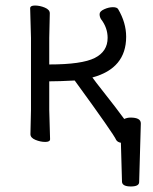

<svg xmlns="http://www.w3.org/2000/svg" viewBox="-20 -503 554 694"><path d="M429 -73Q440 -78 452 -78Q489 -78 489 -57V-56L483 155Q483 171 453 171Q423 171 421 155L417 13Q405 11 400 3Q392 -17 250 -212Q193 -209 158 -209V-106L161 0Q161 10 143.5 10Q126 10 108 2.5Q90 -5 90 -18L92 -106V-366L89 -473Q89 -483 106.5 -483Q124 -483 142 -475.5Q160 -468 160 -455L158 -366V-270Q276 -270 322.5 -293.5Q369 -317 369 -366Q369 -403 345 -434Q340 -442 340 -452Q340 -462 356.5 -469.5Q373 -477 388 -477Q403 -477 407 -470Q436 -421 436 -370Q436 -256 314 -223Q315 -221 328.5 -203.5Q342 -186 396 -117Q415 -91 429 -73Z"/></svg>

Font: QiushuiShotai
Style: Regular
Weight: 600
Designer: Fontworks Inc.
Foundry: Fontworks Inc.
Version: Version 1.250